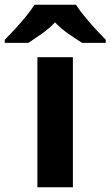

<svg xmlns="http://www.w3.org/2000/svg" viewBox="-79 -786 464 806"><path d="M227 0H78V-546H227ZM240 -766Q254 -744 276.5 -716.5Q299 -689 323 -663Q347 -637 365 -619V-606H266Q240 -622 209 -643.5Q178 -665 152 -692Q126 -665 96 -644Q66 -623 40 -606H-59V-619Q-40 -638 -16.5 -663.5Q7 -689 29.5 -716.5Q52 -744 66 -766Z"/></svg>

Font: Noto Sans Bassa Vah
Style: Regular
Weight: 400
Designer: Monotype Design Team
Foundry: Monotype Imaging Inc.
Version: Version 2.002